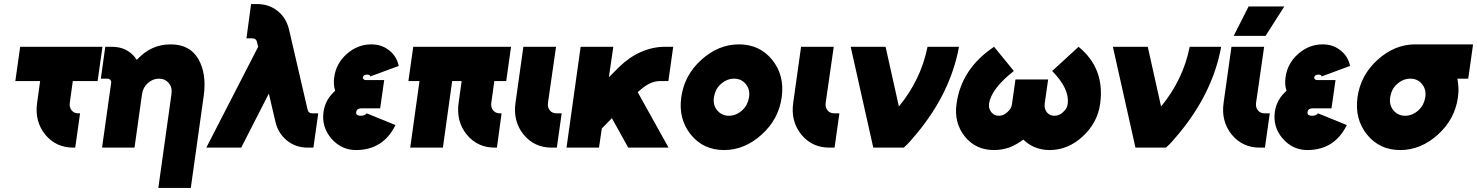

<svg xmlns="http://www.w3.org/2000/svg" viewBox="-20 -732 7324 952"><path d="M80 -500 56 -330H179L164 -222Q151 -131 204 -65Q257 0 344 0H353L377 -170H368Q347 -170 335 -185Q323 -200 326 -222L341 -330H464L488 -500Z M926 200 990 -256Q998 -312 991 -358Q984 -404 963 -440Q921 -512 826 -512Q731 -512 663 -440Q662 -439 660.5 -438Q659 -437 658 -435Q656 -438 653.5 -441.5Q651 -445 649 -448Q607 -500 535 -500H502L480 -342H513Q521 -342 527 -336Q533 -330 531 -320L486 0H543H628H647L684 -264Q689 -299 713 -320Q738 -342 768 -342Q798 -342 817 -320Q835 -299 830 -264L765 200Z M1225 -712 1202 -542H1230Q1240 -542 1245 -538Q1252 -534 1254 -524L1260 -500L1003 0H1176L1313 -268L1346 -127Q1359 -71 1403 -35Q1447 0 1505 0H1534L1558 -170H1529Q1509 -170 1505 -189L1413 -586Q1399 -644 1356 -678Q1313 -712 1254 -712Z M1885 -335H1794Q1787 -335 1783 -339Q1779 -343 1779 -348Q1781 -355 1785 -358Q1790 -362 1800 -362Q1815 -362 1816 -353L1957 -405Q1952 -429 1940.5 -448Q1929 -467 1910 -482Q1873 -512 1821 -512Q1753 -512 1699 -464Q1646 -417 1637 -348Q1632 -311 1642 -282Q1631 -272 1621.5 -261Q1612 -250 1605 -238Q1589 -211 1584 -177Q1574 -102 1623 -45Q1673 12 1745 12Q1880 12 1941 -112L1798 -170Q1789 -158 1769 -158Q1755 -158 1749 -164Q1745 -168 1746 -177Q1748 -183 1750 -187Q1758 -195 1774 -195H1865Z M2029 -500 2005 -330H2060L2014 0H2176L2222 -330H2269L2254 -222Q2241 -131 2294 -65Q2347 0 2434 0H2444L2467 -170H2458Q2437 -170 2425 -185Q2413 -200 2416 -222L2431 -330H2490L2514 -500Z M2575 -500 2536 -222Q2523 -131 2576 -65Q2629 0 2716 0H2741L2765 -170H2740Q2718 -170 2706 -185Q2694 -200 2697 -222L2737 -500Z M2859 -500 2789 0H2950L2964 -95L3014 -146L3095 0H3295L3142 -275L3156 -287Q3205 -330 3252 -330H3294L3318 -500H3276Q3217 -500 3157 -474Q3128 -461 3101.5 -442.5Q3075 -424 3051 -401L2999 -349L3021 -500Z M3644 -512Q3542 -512 3457 -435Q3373 -359 3358 -250Q3343 -142 3405 -65Q3467 12 3570 12Q3672 12 3757 -65Q3841 -141 3856 -250Q3871 -358 3809 -435Q3747 -512 3644 -512ZM3620 -342Q3656 -342 3678 -315Q3700 -288 3694 -250Q3691 -231 3683 -215Q3675 -199 3660 -185Q3630 -158 3594 -158Q3559 -158 3536 -185Q3514 -212 3520 -250Q3523 -269 3531 -285.5Q3539 -302 3554 -315Q3584 -342 3620 -342Z M3952 -500 3913 -222Q3900 -131 3953 -65Q4006 0 4093 0H4118L4142 -170H4117Q4095 -170 4083 -185Q4071 -200 4074 -222L4114 -500Z M4198 -500 4310 0H4461Q4475 -12 4490.5 -29Q4506 -46 4524 -68Q4693 -271 4735 -500H4579Q4562 -416 4526 -342Q4490 -268 4437 -204L4371 -500Z M4909 -500Q4747 -392 4723 -218Q4716 -170 4726.5 -129.5Q4737 -89 4764 -55Q4818 12 4909 12Q4929 12 4949 8.5Q4969 5 4988 -2Q5005 -9 5021.5 -18.5Q5038 -28 5054 -40Q5065 -29 5078 -20Q5091 -11 5104 -5Q5141 12 5184 12Q5275 12 5348 -55Q5422 -123 5435 -218Q5459 -393 5328 -500L5197 -380Q5284 -291 5274 -218Q5273 -205 5267 -195Q5261 -185 5251 -176Q5232 -158 5208 -158Q5184 -158 5170 -176Q5157 -193 5160 -218L5177 -338H5015L4998 -218Q4997 -205 4991 -195Q4985 -185 4975 -176Q4956 -158 4933 -158Q4909 -158 4895 -176Q4881 -194 4884 -218Q4895 -292 5007 -380Z M5498 -500 5610 0H5761Q5775 -12 5790.5 -29Q5806 -46 5824 -68Q5993 -271 6035 -500H5879Q5862 -416 5826 -342Q5790 -268 5737 -204L5671 -500Z M6086 -500 6047 -222Q6034 -131 6087 -65Q6140 0 6227 0H6252L6276 -170H6251Q6229 -170 6217 -185Q6205 -200 6208 -222L6248 -500ZM6097 -554H6255L6348 -700H6171Z M6602 -335H6511Q6504 -335 6500 -339Q6496 -343 6496 -348Q6498 -355 6502 -358Q6507 -362 6517 -362Q6532 -362 6533 -353L6674 -405Q6669 -429 6657.5 -448Q6646 -467 6627 -482Q6590 -512 6538 -512Q6470 -512 6416 -464Q6363 -417 6354 -348Q6349 -311 6359 -282Q6348 -272 6338.5 -261Q6329 -250 6322 -238Q6306 -211 6301 -177Q6291 -102 6340 -45Q6390 12 6462 12Q6597 12 6658 -112L6515 -170Q6506 -158 6486 -158Q6472 -158 6466 -164Q6462 -168 6463 -177Q6465 -183 6467 -187Q6475 -195 6491 -195H6582Z M6997 -512Q6895 -512 6810 -435Q6726 -359 6711 -250Q6696 -142 6758 -65Q6820 12 6923 12Q7025 12 7110 -65Q7194 -141 7209 -250Q7211 -264 7211.5 -277.5Q7212 -291 7211 -304Q7210 -314 7209 -323.5Q7208 -333 7206 -342H7260L7284 -512ZM6973 -342Q7009 -342 7031 -315Q7053 -288 7047 -250Q7044 -231 7036 -215Q7028 -199 7013 -185Q6983 -158 6947 -158Q6912 -158 6889 -185Q6867 -212 6873 -250Q6876 -269 6884 -285.5Q6892 -302 6907 -315Q6937 -342 6973 -342Z"/></svg>

Font: Unageo
Style: Black-Italic
Weight: 900
Designer: Richard Sepsi
Foundry: Richard Sepsi
Version: Version 2.000